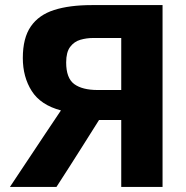

<svg xmlns="http://www.w3.org/2000/svg" viewBox="-20 -733 728 753"><path d="M19 0Q37 -27.5 61 -63.2Q85 -99 110 -136.8Q135 -174.5 157 -207.5L219 -300Q139.5 -321 104.5 -376Q69.5 -431 69.5 -505.5Q69.5 -584 100.8 -629.2Q132 -674.5 192.2 -693.8Q252.5 -713 339.5 -713H617.5V0H455.5V-262.5H368.5L301 -155.5Q277.5 -118.5 253 -80Q228.5 -41.5 201.5 0ZM363 -380H455.5V-584H345Q319.5 -584 295.2 -577Q271 -570 255.2 -549.2Q239.5 -528.5 239.5 -488Q239.5 -426.5 271.2 -403.2Q303 -380 363 -380Z"/></svg>

Font: Commissioner
Style: Bold
Weight: 700
Designer: Kostas Bartsokas
Foundry: Kostas Bartsokas
Version: Version 1.000; ttfautohint (v1.8.3)